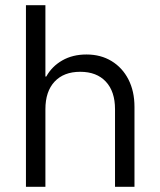

<svg xmlns="http://www.w3.org/2000/svg" viewBox="-20 -720 615 740"><path d="M80 0V-700H155V-425H158.3Q180 -464.2 220 -487.1Q260 -510 313.3 -510Q368.3 -510 410 -484.6Q451.7 -459.2 475 -413.8Q498.3 -368.3 498.3 -308.3V0H423.3V-299.2Q423.3 -367.5 387.9 -405.4Q352.5 -443.3 289.2 -443.3Q225.8 -443.3 190.4 -405.4Q155 -367.5 155 -299.2V0Z"/></svg>

Font: Funnel Sans Light Light
Style: Regular
Weight: 300
Version: Version 1.000